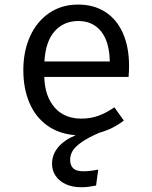

<svg xmlns="http://www.w3.org/2000/svg" viewBox="-20 -571 655 827"><path d="M533.8 -239.5H170.8Q172.8 -179 194.4 -138.7Q215.9 -98.5 250.8 -79.2Q285.6 -60 328.7 -60Q368.7 -60 402.3 -71.8Q435.9 -83.6 472.8 -108.7L513.3 -51.8Q466.7 -15.4 407.2 1Q356.9 23.1 329.7 42.6Q302.6 62.1 292.3 79.7Q282.1 97.4 282.1 117.4Q282.1 141.5 295.4 154.1Q308.7 166.7 339.5 166.7Q367.2 166.7 403.1 159.5L393.8 228.2Q375.4 231.8 361.5 233.6Q347.7 235.4 329.2 235.4Q291.3 235.4 262.8 222.1Q234.4 208.7 219.2 185.9Q204.1 163.1 204.1 134.4Q204.1 95.4 230 63.8Q255.9 32.3 306.2 11.3Q234.9 6.2 184.1 -30Q133.3 -66.2 106.9 -127.7Q80.5 -189.2 80.5 -269.2Q80.5 -350.8 109.7 -414.9Q139 -479 192.3 -515.1Q245.6 -551.3 316.4 -551.3Q384.1 -551.3 433.6 -519.5Q483.1 -487.7 509.5 -427.9Q535.9 -368.2 535.9 -286.7Q535.9 -263.1 533.8 -239.5ZM452.8 -306.2Q451.3 -391.3 415.4 -435.9Q379.5 -480.5 317.4 -480.5Q254.9 -480.5 215.6 -436.7Q176.4 -392.8 171.3 -306.2Z"/></svg>

Font: Fira Code Fixed
Style: Regular
Weight: 400
Monospace: yes
Designer: Carrois Corporate, Edenspiekermann AG, Nikita Prokopov
Foundry: Carrois Corporate, Edenspiekermann AG, Nikita Prokopov
Version: Version 5.002